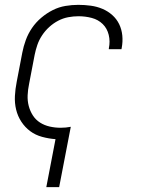

<svg xmlns="http://www.w3.org/2000/svg" viewBox="-20 -562 590 792"><path d="M171 210 209 12Q181 10 153.5 2.5Q126 -5 104.5 -21Q83 -37 68 -60Q53 -83 46.5 -110Q40 -137 41.5 -166Q43 -195 49 -225L72 -345Q77 -371 86.5 -397Q96 -423 112 -446.5Q128 -470 150.5 -489Q173 -508 198 -520.5Q223 -533 250 -537.5Q277 -542 303 -542Q329 -542 354.5 -538.5Q380 -535 402.5 -525.5Q425 -516 443 -500Q461 -484 471.5 -462.5Q482 -441 484.5 -415.5Q487 -390 482 -364L481 -359H429V-363Q435 -391 428.5 -418Q422 -445 403.5 -463Q385 -481 358.5 -488Q332 -495 304 -495Q283 -495 261.5 -491Q240 -487 220 -476.5Q200 -466 183 -450.5Q166 -435 153.5 -416Q141 -397 134 -376.5Q127 -356 123 -336L100 -216Q95 -192 94 -169Q93 -146 98.5 -125Q104 -104 115.5 -86Q127 -68 145 -56.5Q163 -45 185 -40Q207 -35 230 -35Q241 -35 251.5 -36Q262 -37 272 -39L224 210Z"/></svg>

Font: Lode Dark Term
Style: Italic
Weight: 400
Italic angle: -11°
Monospace: yes
Designer: Belleve Invis
Foundry: Belleve Invis
Version: Version 29.2.0